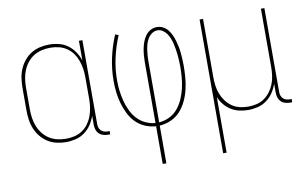

<svg xmlns="http://www.w3.org/2000/svg" viewBox="-76 -676 1653 1039"><g transform="rotate(-10 750.0 -156.5)"><path d="M246 8Q220 8 194 2Q168 -4 146 -18Q124 -32 107.5 -52.5Q91 -73 81 -97.5Q71 -122 67.5 -148Q64 -174 64 -200V-320Q64 -346 67.5 -372Q71 -398 81 -422.5Q91 -447 107.5 -467.5Q124 -488 146 -502Q168 -516 194 -522Q220 -528 246 -528Q273 -528 299.5 -521.5Q326 -515 348 -499Q370 -483 385 -460.5Q400 -438 409 -412V-520H428V-58Q428 -49 431 -39.5Q434 -30 441 -23Q448 -16 457.5 -13Q467 -10 476 -10H488V8H476Q463 8 449.5 4Q436 0 426.5 -9.5Q417 -19 413 -32Q409 -45 409 -58V-108Q400 -82 385 -59.5Q370 -37 348 -21Q326 -5 299.5 1.5Q273 8 246 8ZM249 -10Q273 -10 296 -15.5Q319 -21 338.5 -34Q358 -47 372 -66.5Q386 -86 394 -108Q402 -130 405.5 -153.5Q409 -177 409 -200V-320Q409 -343 405.5 -366.5Q402 -390 394 -412Q386 -434 372 -453.5Q358 -473 338.5 -486Q319 -499 296 -504.5Q273 -510 249 -510Q225 -510 201.5 -504.5Q178 -499 158 -486.5Q138 -474 123 -455Q108 -436 99 -413.5Q90 -391 86.5 -367.5Q83 -344 83 -320V-200Q83 -176 86.5 -152.5Q90 -129 99 -106.5Q108 -84 123 -65Q138 -46 158 -33.5Q178 -21 201.5 -15.5Q225 -10 249 -10Z M740 215V8Q709 6 680 -6.5Q651 -19 629.5 -41Q608 -63 594 -91.5Q580 -120 571.5 -150Q563 -180 559.5 -211Q556 -242 556 -273Q556 -336 569.5 -398.5Q583 -461 608 -520L626 -513Q602 -456 588.5 -395.5Q575 -335 575 -273Q575 -244 578.5 -215.5Q582 -187 589 -159.5Q596 -132 608.5 -105.5Q621 -79 640 -58Q659 -37 685.5 -24.5Q712 -12 740 -10V-343Q740 -362 741.5 -380.5Q743 -399 746.5 -417.5Q750 -436 756.5 -453.5Q763 -471 774 -486.5Q785 -502 801.5 -511Q818 -520 837 -520Q854 -520 870 -512Q886 -504 897 -490Q908 -476 915 -460.5Q922 -445 927 -428Q932 -411 935.5 -394Q939 -377 940.5 -359.5Q942 -342 943 -325Q944 -308 944 -290Q944 -258 941.5 -225.5Q939 -193 931.5 -161Q924 -129 910 -99Q896 -69 874.5 -45Q853 -21 822.5 -7.5Q792 6 760 8V215ZM760 -10Q790 -12 817.5 -25.5Q845 -39 864 -62.5Q883 -86 895 -114Q907 -142 913.5 -171Q920 -200 922.5 -230Q925 -260 925 -291Q925 -306 924 -321.5Q923 -337 921.5 -352.5Q920 -368 917.5 -383.5Q915 -399 911.5 -414Q908 -429 902.5 -443.5Q897 -458 888 -471Q879 -484 866 -493Q853 -502 837 -502Q821 -502 807 -492.5Q793 -483 784.5 -469Q776 -455 771.5 -439.5Q767 -424 764.5 -408Q762 -392 761 -375.5Q760 -359 760 -343Z M1072 215V-520H1091V-200Q1091 -177 1094 -153.5Q1097 -130 1105.5 -108Q1114 -86 1128 -67Q1142 -48 1161 -34.5Q1180 -21 1203.5 -15.5Q1227 -10 1250 -10Q1273 -10 1296.5 -15.5Q1320 -21 1339 -34.5Q1358 -48 1372 -67Q1386 -86 1394.5 -108Q1403 -130 1406 -153.5Q1409 -177 1409 -200V-520H1428V-58Q1428 -49 1431 -39.5Q1434 -30 1441 -23Q1448 -16 1457.5 -13Q1467 -10 1476 -10H1488V8H1476Q1463 8 1449.5 4Q1436 0 1426.5 -9.5Q1417 -19 1413 -32Q1409 -45 1409 -58V-108Q1400 -82 1385 -59.5Q1370 -37 1348 -21Q1326 -5 1299.5 1.5Q1273 8 1247 8Q1222 8 1198 2.5Q1174 -3 1153 -16Q1132 -29 1116.5 -48Q1101 -67 1091 -90V215Z"/></g></svg>

Font: Iosevka SS18 Thin
Style: Regular
Weight: 100
Monospace: yes
Designer: Belleve Invis
Foundry: Belleve Invis
Version: Version 25.1.1; ttfautohint (v1.8.4)